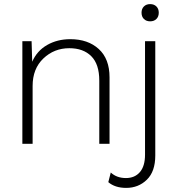

<svg xmlns="http://www.w3.org/2000/svg" viewBox="-20 -701 867 936"><path d="M742.5 -608.5Q731 -597 712 -597Q693 -597 681.5 -608.5Q670 -620 670 -639Q670 -658 681.5 -669.5Q693 -681 712 -681Q731 -681 742.5 -669.5Q754 -658 754 -639Q754 -620 742.5 -608.5ZM323 -510Q409 -510 461.5 -462Q514 -414 514 -324V0H464V-308Q464 -388 425 -427Q386 -466 318 -466Q244 -466 191.5 -416Q139 -366 139 -282V0H89V-500H134L137 -400Q160 -453 209.5 -481.5Q259 -510 323 -510ZM737 -500V57Q737 135 696 175Q655 215 595 215Q541 215 508 187L520 140Q549 167 594 167Q637 167 662 138Q687 109 687 53V-500Z"/></svg>

Font: Elaine Sans Light
Style: Regular
Weight: 300
Designer: Wei Huang
Foundry: Wei Huang
Version: Version 2.001;December 24, 2019;FontCreator 12.0.0.2547 64-b